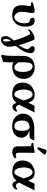

<svg xmlns="http://www.w3.org/2000/svg" viewBox="1443 -2166 961 3887"><g transform="rotate(90 1923.5 -222.5)"><path d="M519 -250Q519 -189 500.5 -138.2Q481.9 -87.4 451.4 -55.9Q420.9 -24.4 383.8 -7.3Q346.7 9.8 308.1 9.8H291Q240.2 8.8 212.4 3.2Q184.6 -2.4 154.8 -21Q85.9 -64.5 85.9 -174.8Q85.9 -261.7 101.1 -319.8Q103 -333.5 103 -340.8Q103 -348.6 99.4 -355.7Q95.7 -362.8 90.8 -365.2Q86.9 -367.2 76.9 -368.2Q66.9 -369.1 53.2 -369.6Q39.6 -370.1 36.1 -370.1Q26.9 -381.3 26.9 -400.9Q45.9 -412.6 105.2 -428.2Q164.6 -443.8 189.9 -443.8Q216.8 -443.8 231 -433.8Q245.1 -423.8 245.1 -398.9Q245.1 -376 234.9 -321.8Q234.4 -317.9 232.9 -309.3Q231.4 -300.8 231 -296.9Q221.2 -243.7 220.2 -202.1Q219.2 -193.4 219.2 -171.9Q219.2 -121.1 245.4 -82.8Q271.5 -44.4 308.1 -35.2Q316.9 -32.2 328.1 -32.2Q377 -32.2 414.1 -90.8Q451.2 -149.4 451.2 -237.8Q451.2 -302.2 434.1 -325.2Q431.2 -329.6 427.7 -332.8Q424.3 -335.9 419.2 -338.1Q414.1 -340.3 411.9 -341.1Q409.7 -341.8 403.1 -343.5Q396.5 -345.2 396 -345.2Q374 -351.1 356 -362.8Q339.8 -375.5 339.8 -403.8Q339.8 -405.3 340.3 -408.7Q340.8 -412.1 340.8 -414.1Q344.7 -426.3 357.7 -435.1Q370.6 -443.8 389.2 -443.8Q453.1 -443.8 480 -410.2Q519 -361.8 519 -250Z M809.6 35.2Q791.5 60.5 779.5 89.4Q767.6 118.2 767.6 140.1Q767.6 164.6 775.4 180.2Q783.2 195.8 795.9 195.8Q806.6 195.8 813.2 183.1Q819.8 170.4 819.8 150.9Q819.8 92.3 809.6 35.2ZM908.7 -60.1Q925.8 26.9 925.8 77.1Q925.8 105 915.5 133.3Q905.3 161.6 887.2 185.1Q869.1 208.5 840.6 223.1Q812 237.8 778.8 237.8Q710.9 237.8 710.9 147Q710.9 69.8 799.8 -19Q772.5 -140.6 699.7 -297.9Q692.9 -312.5 689 -319.8Q685.1 -327.1 679.2 -336.4Q673.3 -345.7 668 -349.9Q662.6 -354 656.7 -354Q641.1 -354 628.2 -345Q615.2 -335.9 603 -314Q581.5 -315.4 567.9 -329.1Q589.8 -362.3 629.2 -389.9Q668.5 -417.5 703.4 -430.7Q738.3 -443.8 759.8 -443.8Q766.6 -443.8 776.6 -436.3Q786.6 -428.7 790 -419.9Q853 -278.3 895 -120.1Q929.2 -172.4 951.9 -220.5Q974.6 -268.6 974.6 -295.9Q974.6 -309.1 968.5 -319.6Q962.4 -330.1 953.6 -337.6Q944.8 -345.2 936 -352.8Q927.2 -360.4 921.1 -372.1Q915 -383.8 915 -398.9Q915 -443.8 974.6 -443.8Q1008.3 -443.8 1032 -421.1Q1055.7 -398.4 1055.7 -366.2Q1055.7 -299.3 1021.5 -227.8Q987.3 -156.2 908.7 -60.1Z M1436.5 -200.2Q1436.5 -295.4 1405.5 -348.6Q1374.5 -401.9 1322.8 -401.9Q1240.7 -401.9 1240.7 -231.9V-119.1Q1254.9 -88.4 1284.9 -60.3Q1314.9 -32.2 1340.8 -32.2Q1387.7 -32.2 1412.1 -76.7Q1436.5 -121.1 1436.5 -200.2ZM1232.4 193.8 1106.4 237.8 1088.9 208Q1110.8 152.8 1110.8 -6.8V-186Q1110.8 -232.9 1117.2 -269Q1123.5 -305.2 1135.7 -328.9Q1147.9 -352.5 1158 -365.2Q1168 -377.9 1182.6 -391.1Q1241.7 -443.8 1347.7 -443.8Q1447.3 -443.8 1512 -381.8Q1576.7 -319.8 1576.7 -222.2Q1576.7 -110.4 1508.1 -50.3Q1439.5 9.8 1326.7 9.8Q1279.8 9.8 1240.7 -11.2Q1240.7 2.4 1241.2 32.5Q1241.7 62.5 1241.7 77.1Q1241.7 157.2 1232.4 193.8Z M1792 -226.1Q1792 -193.4 1797.1 -161.6Q1802.2 -129.9 1813.2 -99.6Q1824.2 -69.3 1844.7 -50.8Q1865.2 -32.2 1892.1 -32.2Q1920.4 -32.2 1942.6 -65.7Q1964.8 -99.1 1993.2 -168L2013.2 -216.8L2004.4 -251Q1986.3 -321.3 1957 -361.6Q1927.7 -401.9 1893.1 -401.9Q1864.7 -401.9 1843.8 -383.3Q1822.8 -364.7 1812.3 -335.7Q1801.8 -306.6 1796.9 -279.1Q1792 -251.5 1792 -226.1ZM1652.3 -202.1Q1652.3 -251.5 1668.5 -293Q1684.6 -334.5 1710 -361.8Q1735.4 -389.2 1767.6 -408.2Q1799.8 -427.2 1831.8 -435.5Q1863.8 -443.8 1893.1 -443.8Q1966.8 -443.8 2002.2 -411.9Q2037.6 -379.9 2057.1 -312L2123 -443.8Q2161.6 -438 2180.2 -438Q2209.5 -438 2257.3 -442.9L2101.1 -130.9L2103 -123Q2110.4 -95.2 2127.7 -79.6Q2145 -64 2156.2 -64Q2198.2 -64 2218.3 -89.8Q2234.4 -86.4 2245.1 -69.8Q2199.7 7.8 2141.1 7.8Q2114.7 7.8 2097.4 -11.2Q2080.1 -30.3 2064.5 -65.9L2060.1 -75.2Q2017.1 -22.9 1978.3 -6.6Q1939.5 9.8 1884.3 9.8Q1774.4 9.8 1713.4 -42Q1652.3 -93.8 1652.3 -202.1Z M2539.1 -32.2Q2581.5 -32.2 2604.7 -68.6Q2627.9 -105 2627.9 -174.8Q2627.9 -244.6 2617.4 -278.3Q2606.9 -312 2574.2 -340.8Q2536.1 -340.8 2508.8 -333.7Q2481.4 -326.7 2464.6 -314.7Q2447.8 -302.7 2437.7 -282.7Q2427.7 -262.7 2424.3 -240.7Q2420.9 -218.8 2420.9 -188Q2420.9 -32.2 2539.1 -32.2ZM2750 -340.8H2624Q2683.6 -321.3 2725.8 -277.3Q2768.1 -233.4 2768.1 -171.9Q2768.1 -138.2 2753.2 -106.4Q2738.3 -74.7 2710.2 -47.9Q2682.1 -21 2635.7 -4.9Q2589.4 11.2 2532.2 11.2Q2463.9 11.2 2406.7 -16.1Q2349.6 -43.5 2315.4 -93Q2281.2 -142.6 2281.2 -204.1Q2281.2 -250 2298.1 -292.5Q2314.9 -335 2346.2 -366.2Q2373.5 -393.6 2438.2 -414.8Q2502.9 -436 2568.8 -436H2810.1L2820.8 -423.8Q2817.9 -418 2810.5 -402.6Q2803.2 -387.2 2798.6 -379.2Q2793.9 -371.1 2786.1 -360.6Q2778.3 -350.1 2769.5 -345.5Q2760.7 -340.8 2750 -340.8Z M3071.8 -127Q3071.8 -76.7 3097.7 -64.9Q3104 -60.1 3115.7 -60.1Q3148.9 -60.1 3168 -74.2Q3177.7 -66.4 3181.9 -60.5Q3186 -54.7 3186 -45.9Q3170.4 -23.9 3132.6 -7.1Q3094.7 9.8 3054.7 9.8Q3041 9.8 3019 4.9Q2976.1 -8.3 2959 -33.2Q2941.9 -58.1 2941.9 -105V-314Q2941.9 -337.4 2939.9 -345.2Q2936.5 -365.7 2924.1 -372.3Q2911.6 -378.9 2877 -381.8Q2875.5 -386.7 2874.5 -398.9Q2873.5 -411.1 2875 -416Q2887.7 -417.5 2913.1 -420.4Q2938.5 -423.3 2950.7 -424.8Q3030.8 -435.5 3052.7 -443.8Q3075.7 -443.8 3075.7 -426.8Q3071.8 -356.4 3071.8 -320.8ZM3039.1 -683.1Q3057.1 -683.1 3083.5 -670.9Q3109.9 -658.7 3109.9 -645Q3109.9 -635.7 3105 -629.9L3001 -507.8Q2995.1 -500 2989.7 -500Q2982.9 -500 2971.4 -504.6Q2960 -509.3 2960 -514.2Q2960 -520 2960.9 -522.9L3010.7 -666L3013.7 -671.9Q3023.4 -683.1 3039.1 -683.1Z M3369.1 -226.1Q3369.1 -193.4 3374.3 -161.6Q3379.4 -129.9 3390.4 -99.6Q3401.4 -69.3 3421.9 -50.8Q3442.4 -32.2 3469.2 -32.2Q3497.6 -32.2 3519.8 -65.7Q3542 -99.1 3570.3 -168L3590.3 -216.8L3581.5 -251Q3563.5 -321.3 3534.2 -361.6Q3504.9 -401.9 3470.2 -401.9Q3441.9 -401.9 3420.9 -383.3Q3399.9 -364.7 3389.4 -335.7Q3378.9 -306.6 3374 -279.1Q3369.1 -251.5 3369.1 -226.1ZM3229.5 -202.1Q3229.5 -251.5 3245.6 -293Q3261.7 -334.5 3287.1 -361.8Q3312.5 -389.2 3344.7 -408.2Q3377 -427.2 3408.9 -435.5Q3440.9 -443.8 3470.2 -443.8Q3543.9 -443.8 3579.3 -411.9Q3614.7 -379.9 3634.3 -312L3700.2 -443.8Q3738.8 -438 3757.3 -438Q3786.6 -438 3834.5 -442.9L3678.2 -130.9L3680.2 -123Q3687.5 -95.2 3704.8 -79.6Q3722.2 -64 3733.4 -64Q3775.4 -64 3795.4 -89.8Q3811.5 -86.4 3822.3 -69.8Q3776.9 7.8 3718.3 7.8Q3691.9 7.8 3674.6 -11.2Q3657.2 -30.3 3641.6 -65.9L3637.2 -75.2Q3594.2 -22.9 3555.4 -6.6Q3516.6 9.8 3461.4 9.8Q3351.6 9.8 3290.5 -42Q3229.5 -93.8 3229.5 -202.1Z"/></g></svg>

Font: Common Serif
Style: Bold
Weight: 700
Designer: Philipp H. Poll, Khaled Hosny
Foundry: Stefan Peev, Context Ltd.
Version: Version 1.026